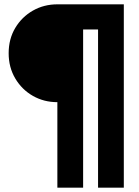

<svg xmlns="http://www.w3.org/2000/svg" viewBox="-20 -718 640 887"><path d="M245 -246Q183 -246 132 -275Q81 -304 50.5 -355.5Q20 -407 20 -472Q20 -538 50.5 -589Q81 -640 132 -669Q183 -698 245 -698H552V149H433V-582H364V149H245Z"/></svg>

Font: Lilex
Style: Regular
Weight: 400
Monospace: yes
Designer: Mike Abbink, Paul van der Laan, Pieter van Rosmalen, Mikhael Khrustik
Foundry: Mikhael Khrustik
Version: Version 2.510